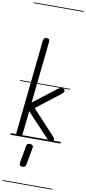

<svg xmlns="http://www.w3.org/2000/svg" viewBox="-180 -1382 852 1898"><g transform="rotate(10 246.0 -433.0)"><path d="M76 0Q63.5 0 55.8 -8.2Q48 -16.5 49.5 -32L148 -967.5Q150 -985.5 157.5 -994.8Q165 -1004 179.5 -1004Q196.5 -1004 205 -996.8Q213.5 -989.5 211 -968L145.5 -349.5L373.5 -525.5Q387 -535.5 397.8 -538.8Q408.5 -542 418 -541Q433 -540 439 -535.2Q445 -530.5 445.5 -519Q446.5 -510.5 440 -502Q433.5 -493.5 420 -483L184.5 -301L414.5 -54Q423 -44.5 425 -37Q427 -29.5 425.5 -21Q423.5 -11 415.8 -5.5Q408 0 399 0Q385.5 0 376.2 -8.2Q367 -16.5 356.5 -27.5L137 -261L112.5 -34Q110.5 -14 101.8 -7Q93 0 76 0ZM76 0Q63.5 0 55.8 -8.2Q48 -16.5 49.5 -32L148 -967.5Q150 -985.5 157.5 -994.8Q165 -1004 179.5 -1004Q196.5 -1004 205 -996.8Q213.5 -989.5 211 -968L145.5 -349.5L373.5 -525.5Q387 -535.5 397.8 -538.8Q408.5 -542 418 -541Q433 -540 439 -535.2Q445 -530.5 445.5 -519Q446.5 -510.5 440 -502Q433.5 -493.5 420 -483L184.5 -301L414.5 -54Q423 -44.5 425 -37Q427 -29.5 425.5 -21Q423.5 -11 415.8 -5.5Q408 0 399 0Q385.5 0 376.2 -8.2Q367 -16.5 356.5 -27.5L137 -261L112.5 -34Q110.5 -14 101.8 -7Q93 0 76 0ZM161.5 291Q147 289.5 139.8 281Q132.5 272.5 136 254L166 83.5Q169 66.5 179.2 60.8Q189.5 55 205 56.5Q220 58 228 65.8Q236 73.5 233 90.5L201 263Q198 280 187 286.2Q176 292.5 161.5 291ZM-5 455H497V463H-5ZM-5 -16H497V0H-5ZM-5 -549H497V-541H-5ZM-5 -1329H497V-1321H-5Z"/></g></svg>

Font: Edu SA Dotted Guide
Style: Regular
Weight: 400
Designer: Tina and Corey Anderson, Eben Sorkin, Mirko Velimirovic
Foundry: Google for Education
Version: Version 2.000